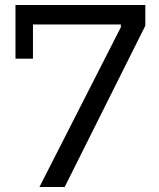

<svg xmlns="http://www.w3.org/2000/svg" viewBox="-20 -749 638 769"><path d="M138 0 464 -640V-651H112V-514H42V-729H562V-646L239 0Z"/></svg>

Font: Hubot Sans Condensed ExtraLight
Style: Regular
Weight: 400
Version: Version 2.000